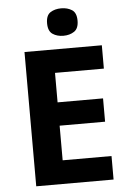

<svg xmlns="http://www.w3.org/2000/svg" viewBox="-61 -972 682 1017"><g transform="rotate(-5 280.0 -464.0)"><path d="M501 0H89.8V-713.9H501V-589.8H241.2V-433.1H482.9V-309.1H241.2V-125H501ZM303.2 -927.7Q336.4 -927.7 360.4 -912.4Q384.3 -897 384.3 -855Q384.3 -813.5 360.4 -797.6Q336.4 -781.7 303.2 -781.7Q269.5 -781.7 245.8 -797.6Q222.2 -813.5 222.2 -855Q222.2 -897 245.8 -912.4Q269.5 -927.7 303.2 -927.7Z"/></g></svg>

Font: Open Sans
Style: Bold
Weight: 700
Designer: Monotype Design Team
Foundry: Monotype Imaging Inc.
Version: Version 3.000; ttfautohint (v1.8.4)